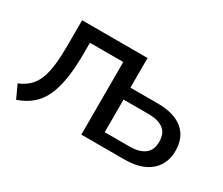

<svg xmlns="http://www.w3.org/2000/svg" viewBox="-92 -713 1099 948"><g transform="rotate(30 457.5 -239.5)"><path d="M60 12 26 -62Q61 -76 84.5 -98.5Q108 -121 121.5 -155.5Q135 -190 140.5 -239.5Q146 -289 146 -358V-491H519V-322H672Q769 -322 818.5 -280.5Q868 -239 868 -162Q868 -113 845 -76.5Q822 -40 778.5 -20Q735 0 672 0H425V-414H235V-356Q235 -274 225.5 -212Q216 -150 196 -106Q176 -62 142 -33Q108 -4 60 12ZM519 -68H661Q715 -68 745.5 -90.5Q776 -113 776 -161Q776 -210 746 -232Q716 -254 661 -254H519Z"/></g></svg>

Font: Nunito Sans 10pt Medium
Style: Regular
Weight: 500
Designer: Vernon Adams
Foundry: Vernon Adams
Version: Version 3.101;gftools[0.9.27]